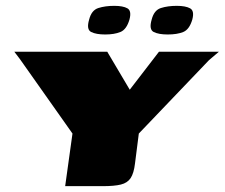

<svg xmlns="http://www.w3.org/2000/svg" viewBox="-20 -637 769 657"><path d="M554 -519Q523 -519 506 -527.5Q489 -536 499 -570Q507 -602 530.5 -609.5Q554 -617 585 -617Q615 -617 630.5 -608.5Q646 -600 638 -570Q628 -536 607 -527.5Q586 -519 554 -519ZM340 -519Q309 -519 292 -527.5Q275 -536 285 -570Q293 -602 316.5 -609.5Q340 -617 371 -617Q401 -617 416 -608.5Q431 -600 423 -570Q413 -536 392 -527.5Q371 -519 340 -519ZM203 0 228 -180 48 -435 29 -460H347L424 -330L524 -460H729L695 -431L455 -180L442 -78Q438 -44 427 -27.5Q416 -11 393.5 -5.5Q371 0 332 0Z"/></svg>

Font: Genos Black
Style: Italic
Weight: 900
Italic angle: -8°
Version: Version 1.010